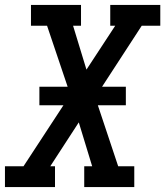

<svg xmlns="http://www.w3.org/2000/svg" viewBox="-29 -755 667 775"><path d="M-9 0V-84H66L227 -330H130V-405H244L161 -651H96V-735H298V-651H266L320 -474L436 -651H416V-735H618V-651H543L383 -405H479V-330H366L448 -84H513V0H311V-84H343L289 -261L174 -84H193V0Z"/></svg>

Font: Iosevka Etoile Medium Oblique
Style: Regular
Weight: 500
Italic angle: -9°
Designer: Belleve Invis
Foundry: Belleve Invis
Version: Version 15.5.2; ttfautohint (v1.8.4)